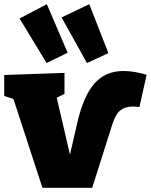

<svg xmlns="http://www.w3.org/2000/svg" viewBox="-24 -892 718 914"><path d="M674 -536 640 -383Q618 -385 609 -385Q573 -385 549.5 -367Q526 -349 510 -298L415 2H178L40 -421L-4 -435V-535L283 -545V-445L246 -427L309 -156L345 -312Q374 -436 426 -495Q478 -554 564 -554Q613 -554 674 -536ZM298 -641 198 -592 69 -804 199 -872ZM492 -639 390 -592 269 -809 401 -872Z"/></svg>

Font: Bitter Pro Black
Style: Regular
Weight: 900
Designer: Sol Matas, and Bitter project Authors
Foundry: Sol Matas
Version: Version 1.010